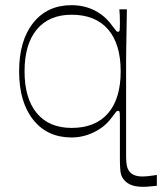

<svg xmlns="http://www.w3.org/2000/svg" viewBox="-20 -516 627 743"><path d="M587 203Q574 204 560 205.5Q546 207 534 207Q503 207 483.5 198Q464 189 453 170Q447 159 445.5 141Q444 123 444 104Q444 78 444 51.5Q444 25 444 -1Q444 -27 444 -53Q444 -76 443 -81.5Q442 -87 437 -87Q433 -87 430 -84Q427 -81 413 -62Q396 -38 371 -20.5Q346 -3 317 6.5Q288 16 257 16Q163 16 108.5 -52.5Q54 -121 54 -240Q54 -359 108.5 -427.5Q163 -496 257 -496Q289 -496 318 -487Q347 -478 371 -460.5Q395 -443 413 -418Q427 -399 430 -396Q433 -393 437 -393Q442 -393 443 -399Q444 -405 444 -430Q444 -443 443.5 -455.5Q443 -468 442 -480H471Q470 -424 469.5 -387.5Q469 -351 468.5 -327Q468 -303 468 -284.5Q468 -266 468 -247Q468 -228 468 -201Q468 -129 468 -57Q468 15 468 91Q468 114 472 129.5Q476 145 488 155Q503 167 531 167Q540 167 550 166Q560 165 570 163.5Q580 162 587 161ZM75 -240Q75 -135 122.5 -78Q170 -21 257 -21Q349 -21 398 -77.5Q447 -134 447 -240Q447 -346 398 -402.5Q349 -459 257 -459Q170 -459 122.5 -402Q75 -345 75 -240Z"/></svg>

Font: Ojuju ExtraLight
Style: Regular
Weight: 200
Designer: Chisaokwu Joboson, Mirko Velimirovic
Foundry: Udi Foundry
Version: Version 1.000